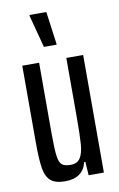

<svg xmlns="http://www.w3.org/2000/svg" viewBox="-84 -765 507 820"><g transform="rotate(-10 170.0 -355.0)"><path d="M36 -176V-510H109V-205Q109 -136 113 -106.5Q117 -77 128.5 -67Q140 -57 166 -57Q195 -57 208 -77Q221 -97 224 -135.5Q227 -174 227 -257V-510H300V0H234L230 -59H225Q209 8 131 8Q90 8 69.5 -9Q49 -26 42.5 -64Q36 -102 36 -176ZM141 -573 104 -713V-718H177L196 -578V-573Z"/></g></svg>

Font: Saira Ultra Condensed Medium
Style: Regular
Weight: 500
Width: 1
Designer: Hector Gatti with collaboration of the Omnibus-Type team
Foundry: Omnibus-Type
Version: Version 1.001; ttfautohint (v1.8)